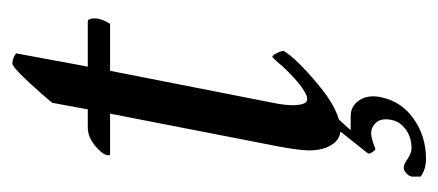

<svg xmlns="http://www.w3.org/2000/svg" viewBox="-220 -346 710 311"><g transform="rotate(-90 135.5 -190.0)"><path d="M80.6 22.5H103Q120.1 22.5 129.2 36.6Q138.2 50.8 134.3 70.3Q127.9 104 99.4 124.3Q70.8 144.5 34.7 144.5Q16.6 144.5 5.4 135.7V122.1Q5.9 117.2 10.7 112.8Q15.6 108.4 20 108.4Q24.9 108.4 34.2 114.7Q43.5 121.1 51.3 121.1Q69.3 121.1 82 111.6Q94.7 102.1 97.2 88.9Q100.6 72.8 93.3 64.2Q85.9 55.7 75.7 55.7Q67.4 55.7 50.3 62.5Q48.3 62.5 44.9 57.4Q41.5 52.2 43.5 49.8Q48.8 43 63.2 25.1Q77.6 7.3 82.5 0H101.1ZM114.3 -403.3 125 -460.9Q136.7 -475.6 159.9 -500.5Q183.1 -525.4 188.5 -525.4Q197.3 -525.4 205.1 -519.5L183.6 -403.3H256.8Q261.7 -403.3 261.7 -391.6Q261.7 -381.3 252.9 -367.2H176.8L125 -103.5Q121.1 -84 121.1 -72.3Q121.1 -47.9 130.9 -47.9Q135.7 -47.9 142.8 -52Q149.9 -56.2 157 -62Q164.1 -67.9 171.6 -75.2Q179.2 -82.5 184.6 -88.4Q189.5 -94.7 194.3 -99.6L199.2 -104.5Q201.7 -104.5 205.3 -97.4Q209 -90.3 209 -85.9Q196.8 -65.4 154.1 -29.8Q111.3 5.9 81.1 5.9Q65.9 5.9 56.9 -8.3Q47.9 -22.5 47.9 -44.9Q47.9 -60.5 54.7 -96.7L107.4 -367.2H42Q40 -367.2 40 -370.1Q40 -378.4 54.7 -390.9Q69.3 -403.3 85 -403.3Z"/></g></svg>

Font: Amiri
Style: Slanted
Weight: 400
Italic angle: 9°
Designer: Khaled Hosny
Version: Version 000.107